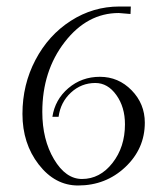

<svg xmlns="http://www.w3.org/2000/svg" viewBox="-20 -565 490 590"><path d="M382 -545 381 -522 345 -525Q248 -525 179 -436Q110 -347 110 -221Q110 -136 146 -75.5Q182 -15 232 -15Q287 -15 325.5 -64Q364 -113 364 -183Q364 -236 337.5 -273Q311 -310 273 -310Q230 -310 198 -280.5Q166 -251 160 -206H141Q149 -259 190 -294Q231 -329 287 -329Q344 -329 384.5 -287.5Q425 -246 425 -188Q425 -108 365 -51.5Q305 5 220 5Q149 5 99 -59.5Q49 -124 49 -215Q49 -305 89 -381Q129 -457 197.5 -501Q266 -545 347 -545Z"/></svg>

Font: Kleymissky
Style: Regular
Weight: 500
Italic angle: -8°
Designer: gluk
Foundry: gluk
Version: Version 0.283